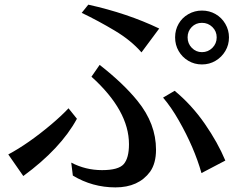

<svg xmlns="http://www.w3.org/2000/svg" viewBox="-20 -771 1040 825"><path d="M15.6 -107.4Q101.6 -153.3 200.2 -236.3Q244.1 -273.4 274.4 -305.7L310.5 -260.7Q241.2 -132.8 80.1 -14.6ZM286.1 -72.3Q347.7 -40 418.5 -40Q489.3 -40 511.7 -65.9Q534.2 -91.8 534.2 -151.4Q534.2 -295.9 373 -441.4L408.2 -492.2Q510.7 -412.1 571.3 -336.9Q650.4 -239.3 650.4 -127.9Q650.4 -69.3 625 -33.2Q575.2 34.2 476.1 34.2Q377 34.2 293 -16.6ZM331.1 -715.8 359.4 -751Q527.3 -713.9 664.1 -648.4L587.9 -545.9Q543 -597.7 472.7 -639.6Q402.3 -681.6 331.1 -715.8ZM680.7 -351.6 730.5 -380.9Q803.7 -320.3 859.9 -239.3Q916 -158.2 948.2 -81.1L845.7 -27.3Q814.5 -137.7 748 -253.9Q715.8 -310.5 680.7 -351.6ZM732.4 -610.4Q732.4 -642.6 747.6 -668.9Q762.7 -695.3 789.6 -710.4Q816.4 -725.6 847.7 -725.6Q879.9 -725.6 906.2 -710.4Q932.6 -695.3 948.2 -668.5Q963.9 -641.6 963.9 -610.4Q963.9 -578.1 948.2 -551.8Q932.6 -525.4 906.2 -509.8Q879.9 -494.1 847.7 -494.1Q815.4 -494.1 789.1 -509.8Q762.7 -525.4 747.6 -551.8Q732.4 -578.1 732.4 -610.4ZM786.1 -610.4Q786.1 -584 804.2 -565.4Q822.3 -546.9 847.7 -546.9Q874 -546.9 892.6 -565.4Q911.1 -584 911.1 -610.4Q911.1 -636.7 892.6 -654.8Q874 -672.9 847.7 -672.9Q821.3 -672.9 803.7 -654.8Q786.1 -636.7 786.1 -610.4Z"/></svg>

Font: GenEi LateGo v2
Style: Medium
Weight: 500
Designer: o_tamon (Modified)
Foundry: o_tamon / Adobe Systems Incorporated / FONT 910 / Philipp H. Poll
Version: Version 2.1;Original Version 1.004